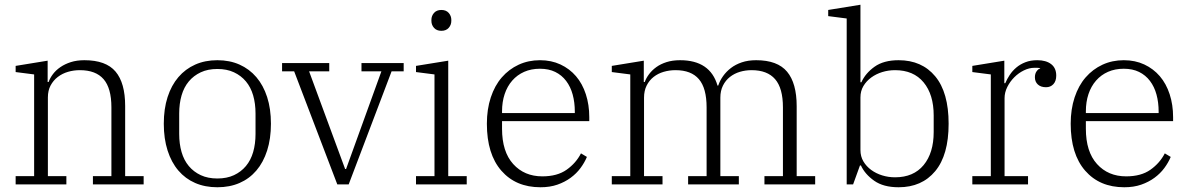

<svg xmlns="http://www.w3.org/2000/svg" viewBox="-20 -778 5018 810"><path d="M46 -35H124V-464L46 -474V-500L181 -522V-432H185Q191 -449 203.5 -465.5Q216 -482 235 -495Q254 -508 279 -516Q304 -524 336 -524Q427 -524 467.5 -476Q508 -428 508 -331V-35H586V0H372V-35H450V-325Q450 -406 417 -444Q384 -482 317 -482Q291 -482 267 -475Q243 -468 224 -453.5Q205 -439 193.5 -417.5Q182 -396 182 -367V-35H260V0H46Z M897 -25Q937 -25 967 -39Q997 -53 1017.5 -77.5Q1038 -102 1048 -136.5Q1058 -171 1058 -213V-299Q1058 -341 1048 -375.5Q1038 -410 1017.5 -434.5Q997 -459 967 -473Q937 -487 897 -487Q857 -487 827 -473Q797 -459 776.5 -434.5Q756 -410 746 -375.5Q736 -341 736 -299V-213Q736 -171 746 -136.5Q756 -102 776.5 -77.5Q797 -53 827 -39Q857 -25 897 -25ZM897 12Q845 12 803.5 -6Q762 -24 732.5 -58.5Q703 -93 687 -143Q671 -193 671 -256Q671 -319 687 -368.5Q703 -418 732.5 -452.5Q762 -487 803.5 -505.5Q845 -524 897 -524Q949 -524 990.5 -505.5Q1032 -487 1061.5 -452.5Q1091 -418 1107 -368.5Q1123 -319 1123 -256Q1123 -193 1107 -143Q1091 -93 1061.5 -58.5Q1032 -24 990.5 -6Q949 12 897 12Z M1221 -477H1170V-512H1369V-477H1284L1436 -65H1440L1589 -477H1505V-512H1683V-477H1632L1451 0H1403Z M1842 -648Q1822 -648 1811 -660.5Q1800 -673 1800 -690V-694Q1800 -711 1811 -723.5Q1822 -736 1842 -736Q1862 -736 1873 -723.5Q1884 -711 1884 -694V-690Q1884 -673 1873 -660.5Q1862 -648 1842 -648ZM1735 -35H1813V-464L1735 -474V-500L1871 -522V-35H1949V0H1735Z M2260 12Q2156 12 2095 -58Q2034 -128 2034 -256Q2034 -317 2050.5 -367Q2067 -417 2097 -451.5Q2127 -486 2168 -505Q2209 -524 2258 -524Q2306 -524 2344.5 -506Q2383 -488 2410 -456.5Q2437 -425 2451.5 -380.5Q2466 -336 2466 -284V-267H2098V-235Q2098 -138 2145 -86Q2192 -34 2268 -34Q2331 -34 2370.5 -62Q2410 -90 2431 -131L2456 -116Q2446 -92 2429 -69Q2412 -46 2387.5 -28Q2363 -10 2331.5 1Q2300 12 2260 12ZM2098 -301H2405V-307Q2405 -346 2396 -379Q2387 -412 2368.5 -436.5Q2350 -461 2322.5 -474.5Q2295 -488 2258 -488Q2221 -488 2191.5 -475Q2162 -462 2141 -438Q2120 -414 2109 -381Q2098 -348 2098 -308Z M2561 -35H2639V-464L2561 -474V-500L2696 -522V-432H2700Q2706 -449 2718.5 -465.5Q2731 -482 2749 -495Q2767 -508 2792 -516Q2817 -524 2849 -524Q2976 -524 3007 -417H3010Q3017 -438 3030.5 -457Q3044 -476 3063.5 -491Q3083 -506 3109.5 -515Q3136 -524 3170 -524Q3260 -524 3300.5 -475.5Q3341 -427 3341 -330V-35H3419V0H3205V-35H3283V-325Q3283 -406 3250 -444Q3217 -482 3151 -482Q3125 -482 3101.5 -475Q3078 -468 3059.5 -453.5Q3041 -439 3030 -417Q3019 -395 3019 -366V-35H3097V0H2883V-35H2961V-325Q2961 -406 2928.5 -444Q2896 -482 2830 -482Q2804 -482 2780 -475Q2756 -468 2737.5 -453.5Q2719 -439 2708 -417Q2697 -395 2697 -366V-35H2775V0H2561Z M3771 12Q3707 12 3668 -15.5Q3629 -43 3612 -80H3608L3579 0H3552V-700L3474 -710V-736L3610 -758V-431H3614Q3631 -469 3669.5 -496.5Q3708 -524 3771 -524Q3869 -524 3925.5 -456Q3982 -388 3982 -256Q3982 -124 3925.5 -56Q3869 12 3771 12ZM3756 -30Q3834 -30 3876.5 -81.5Q3919 -133 3919 -221V-291Q3919 -379 3876.5 -430.5Q3834 -482 3756 -482Q3728 -482 3702 -474Q3676 -466 3655.5 -451Q3635 -436 3622.5 -415Q3610 -394 3610 -367V-145Q3610 -118 3622.5 -97Q3635 -76 3655.5 -61Q3676 -46 3702 -38Q3728 -30 3756 -30Z M4082 -35H4160V-464L4082 -474V-500L4217 -522V-427H4221Q4228 -444 4239.5 -461.5Q4251 -479 4267.5 -493Q4284 -507 4306 -515.5Q4328 -524 4356 -524Q4393 -524 4414.5 -507.5Q4436 -491 4436 -459Q4436 -436 4424 -423Q4412 -410 4393 -410Q4371 -410 4358.5 -421.5Q4346 -433 4346 -452Q4346 -467 4353 -477Q4360 -487 4368 -489V-491Q4360 -492 4355 -492Q4350 -492 4344 -492Q4322 -492 4299.5 -481Q4277 -470 4259 -452Q4241 -434 4229.5 -411Q4218 -388 4218 -364V-35H4317V0H4082Z M4723 12Q4619 12 4558 -58Q4497 -128 4497 -256Q4497 -317 4513.5 -367Q4530 -417 4560 -451.5Q4590 -486 4631 -505Q4672 -524 4721 -524Q4769 -524 4807.5 -506Q4846 -488 4873 -456.5Q4900 -425 4914.5 -380.5Q4929 -336 4929 -284V-267H4561V-235Q4561 -138 4608 -86Q4655 -34 4731 -34Q4794 -34 4833.5 -62Q4873 -90 4894 -131L4919 -116Q4909 -92 4892 -69Q4875 -46 4850.5 -28Q4826 -10 4794.5 1Q4763 12 4723 12ZM4561 -301H4868V-307Q4868 -346 4859 -379Q4850 -412 4831.5 -436.5Q4813 -461 4785.5 -474.5Q4758 -488 4721 -488Q4684 -488 4654.5 -475Q4625 -462 4604 -438Q4583 -414 4572 -381Q4561 -348 4561 -308Z"/></svg>

Font: IBM Plex Serif Light
Style: Regular
Weight: 300
Designer: Mike Abbink, Paul van der Laan, Pieter van Rosmalen
Foundry: Bold Monday
Version: Version 3.001